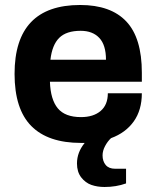

<svg xmlns="http://www.w3.org/2000/svg" viewBox="-20 -558 624 766"><path d="M303.2 12.2Q171.4 12.2 104.7 -55.4Q38.1 -123 38.1 -263.2Q38.1 -538.1 299.8 -538.1Q421.9 -538.1 483.9 -472.4Q545.9 -406.7 545.9 -268.1V-231.9H179.2Q181.6 -160.6 210.7 -125.7Q239.7 -90.8 303.2 -90.8Q352.5 -90.8 381.3 -115.2Q410.2 -139.6 410.2 -186H545.9Q545.9 -119.1 513.7 -73.7Q481.4 -28.3 422.9 -6.8Q409.2 5.9 399.2 24.7Q389.2 43.5 389.2 62Q389.2 85 401.6 100.1Q414.1 115.2 439 115.2H482.9V173.8Q442.9 188 397 188Q368.2 188 344.5 179.7Q320.8 171.4 304 149.7Q287.1 127.9 287.1 94.2Q287.1 49.8 317.9 12.2ZM181.2 -319.8H402.8Q402.8 -378.4 376.2 -406.7Q349.6 -435.1 301.8 -435.1Q244.6 -435.1 216.3 -407Q188 -378.9 181.2 -319.8Z"/></svg>

Font: Archivo
Style: Bold
Weight: 700
Designer: Hector Gatti
Foundry: Omnibus-Type
Version: Version 2.001